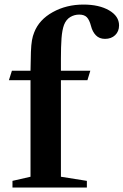

<svg xmlns="http://www.w3.org/2000/svg" viewBox="-20 -842 554 862"><path d="M36 0V-30L117 -48.5V-482H20L33.5 -524.5H117Q117.5 -576.5 118.8 -608.8Q120 -641 123.5 -661Q127 -681 133.5 -696.5Q155.5 -753.5 216.8 -787.5Q278 -821.5 354.5 -821.5Q425 -821.5 469.8 -795.5Q514.5 -769.5 514.5 -728Q514.5 -701 497 -684.2Q479.5 -667.5 451.5 -667.5Q426 -667.5 410.5 -683.5Q395 -699.5 388.5 -725.5Q381.5 -752.5 370 -764.5Q358.5 -776.5 335.5 -776.5Q314 -776.5 295.5 -765.5Q277 -754.5 267.5 -730.5Q259 -707.5 256.2 -670.2Q253.5 -633 253.5 -579V-524.5H385.5L372.5 -482H253.5V-48.5L370 -30V0Z"/></svg>

Font: Libre Caslon Text SemiBold
Style: Regular
Weight: 600
Designer: Pablo Impallari, Rodrigo Fuenzalida, Katja Schimmel
Foundry: Pablo Impallari, Rodrigo Fuenzalida
Version: Version 2.000